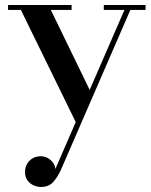

<svg xmlns="http://www.w3.org/2000/svg" viewBox="-20 -480 602 763"><path d="M182 -440.5 345.5 -104 288.5 20.5 63 -440.5H12V-460H264.5V-440.5ZM558.5 -460V-440.5H498L222.5 194Q208 225.5 190.5 244.2Q173 263 142.5 263Q128.5 263 114 256.8Q99.5 250.5 89.5 237.2Q79.5 224 79.5 203Q79.5 185 87.8 171Q96 157 110 149Q124 141 142 141Q156.5 141 168.8 147.5Q181 154 189.8 165.2Q198.5 176.5 200 191.5L474.5 -440.5H392.5V-460Z"/></svg>

Font: Bodoni Moda Medium
Style: Regular
Weight: 500
Designer: Owen Earl
Foundry: indestructible type
Version: Version 2.005